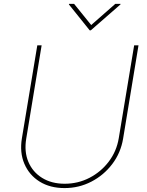

<svg xmlns="http://www.w3.org/2000/svg" viewBox="-20 -962 759 993"><path d="M314 10.7Q238.8 10.7 184.8 -22.9Q130.9 -56.6 106 -115Q81.1 -173.3 93.3 -247.1L172.9 -727.5H195.3L115.7 -245.1Q104.5 -177.7 126.7 -125Q148.9 -72.3 197.8 -42Q246.6 -11.7 314.5 -11.7Q383.8 -11.7 443.1 -42.5Q502.4 -73.2 542.7 -126.5Q583 -179.7 594.2 -247.1L673.8 -727.5H696.3L616.7 -245.1Q604.5 -171.4 560.5 -113.5Q516.6 -55.7 452.4 -22.5Q388.2 10.7 314 10.7ZM363.3 -941.9 451.7 -832.5 576.2 -941.9H603.5L603 -939L449.7 -805.2H443.8L336.4 -939L336.9 -941.9Z"/></svg>

Font: Inter Thin
Style: Italic
Weight: 250
Italic angle: -9.3988°
Designer: Rasmus Andersson
Foundry: rsms
Version: Version 4.001;git-66647c0bb